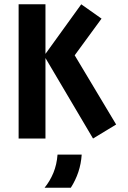

<svg xmlns="http://www.w3.org/2000/svg" viewBox="-20 -645 596 894"><path d="M413.2 0 185.4 -385.4 358.3 -625 452.8 -558.3Q452.8 -558.3 327.8 -387.5L520.8 -65.3Q520.8 -65.3 413.2 0ZM66.7 0V-625H191.7V0ZM187.5 229.2Q212.5 198.6 228.5 160.1Q244.4 121.5 247.9 75H360.4Q357.6 117.4 344.8 155.9Q331.9 194.4 309.7 229.2Z"/></svg>

Font: co2trust
Style: Bold
Weight: 700
Designer: Kristian Moeller
Foundry: Dicotype
Version: Version 1.000